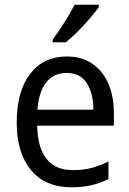

<svg xmlns="http://www.w3.org/2000/svg" viewBox="-20 -786 550 816"><path d="M264 -546Q327 -546 372 -515.5Q417 -485 440.5 -430.5Q464 -376 464 -306V-252H138Q142 -63 290 -63Q333 -63 368 -72Q403 -81 441 -100V-25Q404 -7 367.5 1.5Q331 10 284 10Q173 10 112 -63Q51 -136 51 -264Q51 -398 108 -472Q165 -546 264 -546ZM263 -476Q208 -476 176.5 -436Q145 -396 139 -320H377Q377 -387 349.5 -431.5Q322 -476 263 -476ZM400 -756Q387 -737 362.5 -708.5Q338 -680 310 -652Q282 -624 260 -606H204V-618Q228 -650 254 -691Q280 -732 297 -766H400Z"/></svg>

Font: Noto Sans Telugu SemiCondensed
Style: Regular
Weight: 400
Width: 4
Designer: Jelle Bosma - Monotype Design Team
Foundry: Monotype Imaging Inc.
Version: Version 2.005; ttfautohint (v1.8.4.7-5d5b)